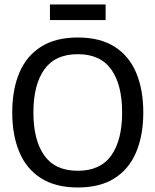

<svg xmlns="http://www.w3.org/2000/svg" viewBox="-20 -830 698 862"><path d="M329.2 11.7Q230 11.7 164.6 -29.6Q99.2 -70.8 67.1 -146.7Q35 -222.5 35 -325Q35 -428.3 67.1 -503.8Q99.2 -579.2 164.6 -620.4Q230 -661.7 329.2 -661.7Q429.2 -661.7 494.2 -620.4Q559.2 -579.2 591.2 -503.8Q623.3 -428.3 623.3 -325Q623.3 -222.5 591.2 -146.7Q559.2 -70.8 494.2 -29.6Q429.2 11.7 329.2 11.7ZM329.2 -63.3Q430.8 -63.3 479.6 -132.1Q528.3 -200.8 528.3 -325Q528.3 -449.2 479.6 -517.9Q430.8 -586.7 329.2 -586.7Q227.5 -586.7 178.8 -517.9Q130 -449.2 130 -325Q130 -200.8 178.8 -132.1Q227.5 -63.3 329.2 -63.3ZM204.2 -740V-810H454.2V-740Z"/></svg>

Font: Familjen Grotesk GF
Style: Regular
Weight: 400
Designer: Anders Wikstroem, Jonas Baeckman, Matilda Gysing, Kristian Moeller
Foundry: Familjen STHLM AB
Version: Version 2.000; Beta; Release 4; Build 6